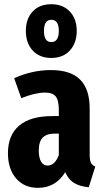

<svg xmlns="http://www.w3.org/2000/svg" viewBox="-20 -884 497 921"><path d="M226.1 -606Q169.4 -606 136.7 -641.8Q104 -677.7 104 -735.8Q104 -793.5 136.5 -828.6Q168.9 -863.8 226.1 -863.8Q282.2 -863.8 315.2 -828.4Q348.1 -793 348.1 -735.8Q348.1 -677.7 315.2 -641.8Q282.2 -606 226.1 -606ZM226.1 -789.1Q190.9 -789.1 190.9 -735.8Q190.9 -682.1 226.1 -682.1Q262.2 -682.1 262.2 -735.8Q262.2 -789.1 226.1 -789.1ZM410.2 -141.1Q410.2 -115.7 416 -103.8Q421.9 -91.8 437 -85L405.8 14.2Q362.8 10.3 335.4 -6.3Q308.1 -22.9 293 -58.1Q246.6 17.1 162.1 17.1Q96.2 17.1 57.1 -28.3Q18.1 -73.7 18.1 -148.9Q18.1 -235.8 72 -281.5Q126 -327.1 230 -327.1H262.2V-355Q262.2 -402.8 247.3 -421.4Q232.4 -439.9 195.8 -439.9Q149.4 -439.9 82 -413.1L47.9 -508.8Q134.3 -547.9 224.1 -547.9Q318.4 -547.9 364.3 -502.2Q410.2 -456.5 410.2 -362.8ZM208 -89.8Q243.2 -89.8 262.2 -140.1V-243.2H244.1Q203.1 -243.2 184.6 -223.6Q166 -204.1 166 -162.1Q166 -127 177.2 -108.4Q188.5 -89.8 208 -89.8Z"/></svg>

Font: Fira Sans Compressed
Style: Bold
Weight: 700
Width: 1
Designer: Carrois Corporate & Edenspiekermann AG
Foundry: Carrois Corporate GbR & Edenspiekermann AG
Version: Version 4.203;PS 004.203;hotconv 1.0.88;makeotf.lib2.5.64775